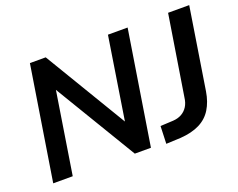

<svg xmlns="http://www.w3.org/2000/svg" viewBox="-113 -907 1385 1119"><g transform="rotate(-20 579.5 -348.0)"><path d="M46 0 158 -705H256L573 -177H559L642 -705H764L652 0H552L236 -525H250L167 0ZM744 9 748 -100 828 -104Q858 -106 880.5 -118.5Q903 -131 917.5 -153.5Q932 -176 936 -210L1015 -705H1146L1066 -199Q1056 -137 1028.5 -92.5Q1001 -48 953 -24Q905 0 835 5Z"/></g></svg>

Font: Nunito Sans 10pt
Style: Bold Italic
Weight: 700
Italic angle: -9°
Designer: Vernon Adams
Foundry: Vernon Adams
Version: Version 3.101;gftools[0.9.27]